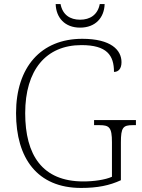

<svg xmlns="http://www.w3.org/2000/svg" viewBox="-20 -915 699 945"><path d="M374 -779C450 -779 493 -828 495 -895H471C461 -842 423 -818 374 -818C325 -818 288 -842 278 -895H254C256 -828 299 -779 374 -779ZM379 10C460 10 519 -2 575 -28V-214C575 -288 586 -299 633 -299H649V-324H443V-299H470C518 -299 531 -288 531 -215V-45C498 -30 442 -22 390 -22C188 -22 104 -152 104 -358C104 -570 206 -693 381 -693C506 -693 541 -643 541 -561C563 -561 578 -577 578 -609C578 -669 526 -724 385 -724C182 -724 59 -585 59 -358C59 -137 163 10 379 10Z"/></svg>

Font: Noto Serif Sinhala ExtraLight
Style: Regular
Weight: 200
Designer: Jelle Bosma - Monotype Design Team
Foundry: Monotype Imaging Inc.
Version: Version 2.007